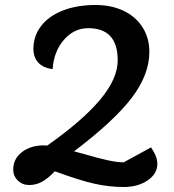

<svg xmlns="http://www.w3.org/2000/svg" viewBox="-20 -720 696 770"><path d="M611 -63Q611 -23 572 3.5Q533 30 476 30Q418 30 359.5 17Q301 4 200 -33Q171 -3 147.5 9.5Q124 22 97 22Q70 22 51.5 4Q33 -14 33 -40Q33 -83 68 -110Q103 -137 156 -137Q164 -137 169 -136Q310 -235 381 -319.5Q452 -404 452 -478Q452 -607 334 -607Q277 -607 236.5 -560.5Q196 -514 191 -443Q154 -447 134 -468.5Q114 -490 114 -524Q114 -576 145 -616Q176 -656 232.5 -678Q289 -700 363 -700Q427 -700 476 -676.5Q525 -653 552 -610Q579 -567 579 -512Q579 -421 509 -328.5Q439 -236 277 -113L318 -102Q373 -86 411 -77.5Q449 -69 476 -69L586 -129Q600 -107 605.5 -92Q611 -77 611 -63Z"/></svg>

Font: Lemonada
Style: Regular
Weight: 400
Designer: Mohamed Gaber (Arabic) Eduardo Tunni (Latin)
Foundry: Kief Type Foundry
Version: Version 3.006